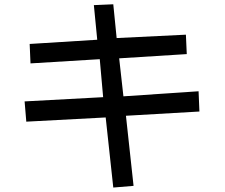

<svg xmlns="http://www.w3.org/2000/svg" viewBox="-20 -801 1040 888"><path d="M902.3 -285.2 562.5 -265.6 597.7 58.6 503.9 66.4 468.8 -257.8 101.6 -238.3 93.8 -332 457 -351.6 441.4 -527.3 121.1 -507.8 117.2 -597.7 429.7 -617.2 414.1 -777.3 503.9 -781.2 519.5 -625 839.8 -640.6 843.8 -550.8 531.2 -531.2 550.8 -355.5 898.4 -378.9Z"/></svg>

Font: WenQuanYi Micro Hei
Style: Regular
Weight: 400
Foundry: Ascender Corporation
Version: Version 0.2.0-beta